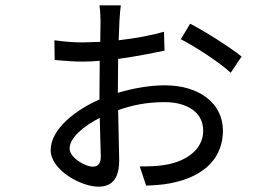

<svg xmlns="http://www.w3.org/2000/svg" viewBox="-20 -645 1040 720"><path d="M693 -556 658 -498C709 -472 807 -409 845 -372L886 -433C845 -466 750 -527 693 -556ZM354 -203 358 -58C358 -34 349 -20 328 -20C299 -20 241 -54 241 -88C241 -129 295 -173 354 -203ZM184 -494 185 -420C233 -416 257 -414 290 -414C311 -414 332 -415 354 -417L353 -299V-272C268 -235 170 -163 170 -82C170 -8 283 55 349 55C398 55 427 28 427 -45L423 -232C474 -250 528 -262 598 -262C677 -262 742 -227 742 -155C742 -84 678 -40 601 -27C569 -21 534 -21 504 -21L528 51C550 50 586 49 620 42C754 16 816 -59 816 -155C816 -260 724 -325 599 -325C540 -325 480 -314 422 -297V-302L423 -424C496 -434 563 -448 597 -455L595 -526C547 -512 486 -501 425 -494L428 -568C429 -583 431 -612 433 -625H353C355 -613 357 -584 357 -568L356 -488L290 -486C268 -486 233 -487 184 -494Z"/></svg>

Font: Noto Sans CJK JP
Style: Regular
Weight: 400
Designer: Ryoko NISHIZUKA 西塚涼子 (kana, bopomofo & ideographs); Paul D. Hunt (Latin, Greek & Cyrillic); Sandoll Communications 산돌커뮤니
Foundry: Adobe
Version: Version 2.004;hotconv 1.0.118;makeotfexe 2.5.65603